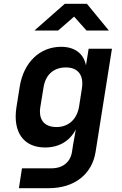

<svg xmlns="http://www.w3.org/2000/svg" viewBox="-20 -805 640 1005"><path d="M160 -645H284L368 -718L433 -645H550L435 -785H319ZM79 180H236C368 180 461 108 480 -8L566 -550H444L430 -463C418 -524 372 -560 300 -560C188 -560 103 -478 83 -350L66 -243C46 -113 104 -33 216 -33C289 -33 346 -67 377 -128L362 -44L357 -11C349 43 309 76 250 76H95ZM276 -140C211 -140 181 -179 191 -244L208 -348C218 -413 260 -452 325 -452C388 -452 419 -412 409 -344L394 -248C383 -180 338 -140 276 -140Z"/></svg>

Font: JetBrains Mono
Style: Bold Italic
Weight: 558
Italic angle: -9°
Monospace: yes
Designer: Philipp Nurullin, Konstantin Bulenkov
Foundry: JetBrains
Version: Version 2.305